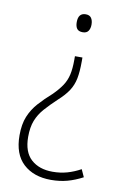

<svg xmlns="http://www.w3.org/2000/svg" viewBox="-84 -587 533 832"><g transform="rotate(10 182.5 -171.5)"><path d="M243 -333Q243 -288 237 -258Q231 -228 215 -203.5Q199 -179 170 -153Q139 -124 116.5 -98.5Q94 -73 82.5 -43.5Q71 -14 71 28Q71 95 106.5 127Q142 159 201 159Q235 159 265 150.5Q295 142 324 126L339 159Q305 177 272 186Q239 195 200 195Q124 195 78.5 153Q33 111 33 28Q33 -21 47 -55Q61 -89 86 -117Q111 -145 144 -174Q169 -199 183.5 -221Q198 -243 204 -269.5Q210 -296 210 -335V-351H243ZM257 -498Q257 -481 249.5 -470Q242 -459 225 -459Q207 -459 199.5 -469Q192 -479 192 -498Q192 -538 225 -538Q242 -538 249.5 -527Q257 -516 257 -498Z"/></g></svg>

Font: Noto Sans Gujarati UI SemiCondensed ExtraLight
Style: Regular
Weight: 200
Width: 4
Designer: Jelle Bosma - Monotype Design Team, Universal Thirst
Foundry: Monotype Imaging Inc.
Version: Version 2.106; ttfautohint (v1.8.4.7-5d5b)